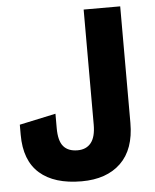

<svg xmlns="http://www.w3.org/2000/svg" viewBox="-52 -749 655 811"><g transform="rotate(-5 275.5 -344.0)"><path d="M262 17Q146 17 84 -37.5Q22 -92 22 -201V-244L176 -277V-216Q176 -162 196 -138.5Q216 -115 256 -115Q293 -115 313 -140Q333 -165 333 -217V-705H488V-211Q488 -99 428 -41Q368 17 262 17Z"/></g></svg>

Font: TikTok Sans 24pt
Style: Bold
Weight: 700
Version: Version 4.000